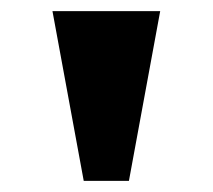

<svg xmlns="http://www.w3.org/2000/svg" viewBox="-20 -734 381 344"><path d="M130 -410H211L267 -714H74Z"/></svg>

Font: Noto Serif Georgian Black
Style: Regular
Weight: 900
Designer: Monotype Design Team, Akaki Razmadze
Foundry: Google LLC
Version: Version 2.003